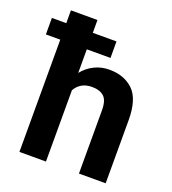

<svg xmlns="http://www.w3.org/2000/svg" viewBox="-146 -853 858 956"><g transform="rotate(20 282.5 -375.0)"><path d="M332 -682.1V-594.7H206.5V-469.7Q232.4 -502 268.6 -520Q304.7 -538.1 348.1 -538.1Q426.8 -538.1 474.9 -491.7Q522.9 -445.3 522.9 -334V0H381.3V-335Q381.3 -387.7 359.1 -407.7Q336.9 -427.7 296.4 -427.7Q263.2 -427.7 241.2 -414.3Q219.2 -400.9 206.5 -377.9V0H65.9V-594.7H-10.3V-682.1H65.9V-750H206.5V-682.1Z"/></g></svg>

Font: Vazirmatn FD
Style: Bold
Weight: 700
Designer: Saber Rastikerdar
Foundry: Saber Rastikerdar
Version: Version 33.001